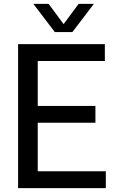

<svg xmlns="http://www.w3.org/2000/svg" viewBox="-20 -967 592 987"><path d="M73 0V-740H519V-653.5H174V-422.5H470.5V-336H174V-86.5H524V0ZM262 -802 151.5 -947H230L307 -843L384 -947H462.5L352 -802Z"/></svg>

Font: Encode Sans SemiCondensed SemiCondensed Medium
Style: Regular
Weight: 500
Width: 4
Designer: Multiple Designers
Foundry: Impallari Type
Version: Version 3.000; ttfautohint (v1.8.3) -l 8 -r 50 -G 200 -x 14 